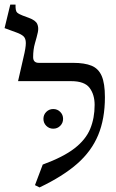

<svg xmlns="http://www.w3.org/2000/svg" viewBox="-49 -800 507 840"><path d="M124 20 104 10 138 -80Q228 -113 277 -151Q326 -189 345.5 -236Q365 -283 365 -341Q365 -386 343 -415.5Q321 -445 262 -445H30L54 -550Q64 -591 64 -611.5Q64 -632 53.5 -641.5Q43 -651 20 -659L-29 -677L-4 -780H19Q18 -752 26 -745Q34 -738 50 -732L77 -722Q107 -711 114 -695Q121 -679 116.5 -658.5Q112 -638 104 -611Q96 -584 96 -550Q96 -525 121 -525H271Q321 -525 351.5 -512.5Q382 -500 396 -467.5Q410 -435 410 -375Q410 -280 380.5 -209Q351 -138 288 -83Q225 -28 124 20ZM184 -237Q166 -237 153.5 -249.5Q141 -262 141 -280Q141 -298 153.5 -310.5Q166 -323 184 -323Q202 -323 214.5 -310.5Q227 -298 227 -280Q227 -262 214.5 -249.5Q202 -237 184 -237Z"/></svg>

Font: Bona Nova SC
Style: Regular
Weight: 400
Designer: Mateusz Machalski
Foundry: Capitalics
Version: Version 4.001; ttfautohint (v1.8.4.7-5d5b)